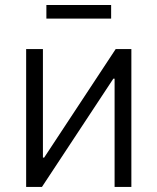

<svg xmlns="http://www.w3.org/2000/svg" viewBox="-20 -740 623 760"><path d="M500 0H433.6V-428.7H428.7L146 0H83.5V-545.9H149.9V-116.2H154.8L438 -545.9H500ZM419.9 -720.2V-666.5H163.6V-720.2Z"/></svg>

Font: Inter Light
Style: Regular
Weight: 300
Designer: Rasmus Andersson
Foundry: rsms
Version: Version 4.000;git-a52131595